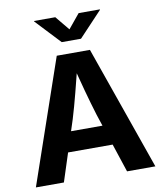

<svg xmlns="http://www.w3.org/2000/svg" viewBox="-100 -1028 939 1108"><g transform="rotate(-10 369.5 -474.0)"><path d="M19.5 0 270 -727.5H464.4L719.7 0H553.7L437.5 -351.6Q416.5 -419.9 394.8 -499.3Q373 -578.6 348.6 -673.8H382.8Q358.9 -578.6 338.4 -498.8Q317.9 -418.9 297.4 -351.6L183.6 0ZM176.3 -166.5V-284.2H563V-166.5ZM300.3 -947.8 368.7 -864.7 437 -947.8H561.5V-944.8L424.8 -799.8H312L175.8 -944.8V-947.8Z"/></g></svg>

Font: Inter 18pt
Style: Bold
Weight: 700
Designer: Rasmus Andersson
Foundry: rsms
Version: Version 4.001;git-66647c0bb